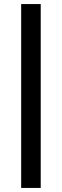

<svg xmlns="http://www.w3.org/2000/svg" viewBox="-20 -779 304 943"><path d="M84 144V-759H180V144Z"/></svg>

Font: SUSE Medium
Style: Regular
Weight: 500
Designer: Rene Bieder
Foundry: SUSE
Version: Version 1.000